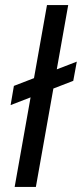

<svg xmlns="http://www.w3.org/2000/svg" viewBox="-20 -740 324 760"><path d="M22 -324 35 -400 284 -496 270 -420ZM38 0 166 -720H250L122 0Z"/></svg>

Font: DM Sans 16pt
Style: Italic
Weight: 400
Italic angle: -10°
Version: Version 4.004;gftools[0.9.30]